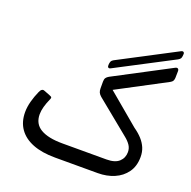

<svg xmlns="http://www.w3.org/2000/svg" viewBox="-149 -1016 1160 1165"><g transform="rotate(20 431.5 -433.5)"><path d="M460.3 -622.7Q450.8 -617.5 445 -621.5Q439.2 -625.6 440 -636.2L440.8 -645.9Q442.4 -656.3 445.5 -662.2Q448.6 -668.1 459.1 -674.2L824.7 -865.7Q834.7 -871.2 841 -867Q847.3 -862.7 845.7 -851.7L844.9 -842.2Q844.1 -832.8 840.5 -826.5Q836.9 -820.2 825.9 -813.7ZM327.4 1.9Q242.3 1.9 183.4 -21.3Q124.4 -44.6 93.5 -88.6Q62.5 -132.6 62.5 -195.8Q62.5 -229 72.3 -265.4Q82 -301.7 97.9 -337.1Q109.8 -365.3 128.4 -357.1L163.9 -343.6Q171.7 -340.9 177.9 -337Q184.1 -333.1 179.1 -321.6Q150 -257.6 150 -213.7Q150 -151.8 199.1 -122.9Q248.2 -94.1 339.4 -94.1H624.5Q679.6 -94.1 705.8 -118.4Q732 -142.8 732 -180.2Q732 -204.8 718.8 -224.5Q705.6 -244.2 681.1 -263.7L465.4 -439.8Q453.1 -450.4 448.2 -460.9Q443.3 -471.5 443.3 -487.7V-531.1Q443.3 -546.7 449.2 -555.3Q455.2 -564 467.7 -570.8L826.2 -759.5Q837.2 -765.3 843.7 -760.5Q850.1 -755.7 849.3 -743.4L848.5 -701.5Q847.7 -690.4 843.7 -682.8Q839.7 -675.3 828 -668.9L515.4 -503.6L718.2 -333.3Q750 -311.1 771.1 -287.7Q792.1 -264.2 803.3 -237.7Q814.4 -211.2 814.4 -178.7Q814.4 -119.4 785.4 -79Q756.4 -38.6 708.7 -18.4Q661.1 1.9 603.6 1.9Z"/></g></svg>

Font: Rubik Light
Style: Regular
Weight: 300
Designer: Hubert and Fischer
Foundry: Hubert and Fischer
Version: Version 2.300;gftools[0.9.30]